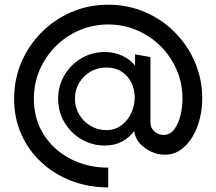

<svg xmlns="http://www.w3.org/2000/svg" viewBox="-20 -695 920 816"><path d="M440 101.5Q357 101.5 284.5 74Q212 46.5 157 -4Q102 -54.5 71 -123.5Q40 -192.5 40 -275.5Q40 -358 71 -430.5Q102 -503 157 -558Q212 -613 284.5 -644Q357 -675 440 -675Q523.5 -675 596 -643.8Q668.5 -612.5 723.2 -557.5Q778 -502.5 808.8 -430Q839.5 -357.5 839.5 -275.5Q839.5 -232.5 829 -190.2Q818.5 -148 798 -113.5Q777.5 -79 747.8 -58.2Q718 -37.5 680 -37.5Q650.5 -37.5 621.8 -50.8Q593 -64 573.2 -86.8Q553.5 -109.5 550.5 -138Q530 -110 498.2 -93.2Q466.5 -76.5 425.5 -76.5Q371 -76.5 325.8 -103.2Q280.5 -130 253.8 -175.2Q227 -220.5 227 -275.5Q227 -330 253.8 -375.2Q280.5 -420.5 325.8 -447.2Q371 -474 425.5 -474Q465 -474 499.8 -458Q534.5 -442 554 -415.5V-464L619.5 -452.5V-173.5Q619.5 -151 636.5 -136.2Q653.5 -121.5 675.5 -121.5Q703.5 -121.5 721.2 -146Q739 -170.5 747.2 -206.2Q755.5 -242 755.5 -275.5Q755.5 -341 730.8 -398.2Q706 -455.5 662.5 -498.8Q619 -542 562 -566.5Q505 -591 440 -591Q375 -591 317.8 -566.5Q260.5 -542 217 -498.8Q173.5 -455.5 148.8 -398.2Q124 -341 124 -275.5Q124 -188 166.5 -122Q209 -56 280.8 -19.2Q352.5 17.5 440 17.5ZM431.5 -142Q468.5 -142 495.5 -162Q522.5 -182 537.5 -213.8Q552.5 -245.5 552.5 -280.5Q552.5 -314 538.5 -343.2Q524.5 -372.5 497.5 -390.2Q470.5 -408 431.5 -408Q394.5 -408 364.2 -390.2Q334 -372.5 316.2 -342.5Q298.5 -312.5 298.5 -275.5Q298.5 -238 316.8 -207.8Q335 -177.5 365.2 -159.8Q395.5 -142 431.5 -142Z"/></svg>

Font: Urbanist Medium
Style: Regular
Weight: 500
Designer: Corey Hu
Foundry: Corey Hu
Version: Version 1.321; ttfautohint (v1.8.4.7-5d5b)